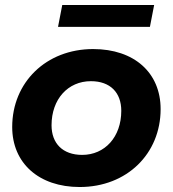

<svg xmlns="http://www.w3.org/2000/svg" viewBox="-20 -743 694 771"><path d="M213 -635H582L599 -723H230ZM300 8C490 8 625 -126 625 -305C625 -451 519 -546 354 -546C165 -546 29 -412 29 -233C29 -88 136 8 300 8ZM310 -121C232 -121 187 -167 187 -240C187 -345 253 -417 345 -417C423 -417 467 -371 467 -298C467 -193 401 -121 310 -121Z"/></svg>

Font: AWKNG-Font
Style: Bold Italic
Weight: 700
Italic angle: -11.3°
Designer: Awakening Church
Foundry: Awakening Church
Version: Version 1.700;PS 001.700;hotconv 1.0.88;makeotf.lib2.5.64775